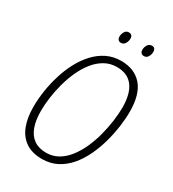

<svg xmlns="http://www.w3.org/2000/svg" viewBox="-213 -1008 1017 1131"><g transform="rotate(30 295.5 -442.0)"><path d="M253.4 9.8Q186 9.8 142.6 -19.8Q99.1 -49.3 78.1 -103.3Q57.1 -157.2 57.1 -231.9Q57.1 -285.6 65.9 -342.3Q74.7 -398.9 91.8 -454.3Q108.9 -509.8 134.8 -558.3Q160.6 -606.9 195.8 -644.5Q231 -682.1 274.7 -703.4Q318.4 -724.6 371.1 -724.6Q461.9 -724.6 512.7 -666.5Q563.5 -608.4 563.5 -489.7Q563.5 -442.9 555.9 -388.2Q548.3 -333.5 533 -277.6Q517.6 -221.7 493.2 -170.2Q468.8 -118.7 434.6 -78.1Q400.4 -37.6 355.2 -13.9Q310.1 9.8 253.4 9.8ZM256.3 -34.2Q301.3 -34.2 337.9 -55.7Q374.5 -77.1 403.1 -114.3Q431.6 -151.4 452.4 -198Q473.1 -244.6 486.6 -295.9Q500 -347.2 506.8 -397.2Q513.7 -447.3 513.7 -489.7Q513.7 -583 477.1 -631.8Q440.4 -680.7 367.2 -680.7Q321.8 -680.7 284.7 -659.4Q247.6 -638.2 218.8 -602.1Q189.9 -565.9 168.9 -519.8Q147.9 -473.6 134.3 -423.3Q120.6 -373 114 -324Q107.4 -274.9 107.4 -232.9Q107.4 -169.4 123.8 -125Q140.1 -80.6 173.3 -57.4Q206.5 -34.2 256.3 -34.2ZM471.2 -815.4Q459 -815.4 451.9 -822.8Q444.8 -830.1 444.8 -844.2Q444.8 -860.8 454.3 -876.7Q463.9 -892.6 482.4 -892.6Q494.6 -892.6 501 -885.3Q507.3 -877.9 507.3 -865.2Q507.3 -846.2 497.8 -830.8Q488.3 -815.4 471.2 -815.4ZM314.9 -815.4Q302.7 -815.4 295.9 -822.8Q289.1 -830.1 289.1 -844.2Q289.1 -860.8 298.3 -876.7Q307.6 -892.6 325.7 -892.6Q334.5 -892.6 340.1 -889.4Q345.7 -886.2 348.6 -880.1Q351.6 -874 351.6 -865.2Q351.6 -846.2 341.8 -830.8Q332 -815.4 314.9 -815.4Z"/></g></svg>

Font: Open Sans SemiCondensed Light
Style: Italic
Weight: 300
Width: 4
Italic angle: -12°
Designer: Monotype Design Team
Foundry: Monotype Imaging Inc.
Version: Version 3.000